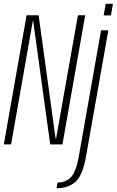

<svg xmlns="http://www.w3.org/2000/svg" viewBox="-42 -755 610 1004"><path d="M-22 0H16L129.5 -645H131.5L220.5 0H284.5L403.5 -675H365.5L251.5 -31.5H248.5L160 -675H97ZM253.5 229.5Q316 229.5 353.5 195Q391 160.5 408 62L524.5 -596.5H486.5L370 63.5Q356 143.5 329 171.5Q302 199.5 259 199.5ZM510.5 -735 500 -674.5H538L548.5 -735Z"/></svg>

Font: Anybody Condensed ExtraLight
Style: Italic
Weight: 250
Width: 3
Italic angle: -10°
Version: Version 1.113;gftools[0.9.25]